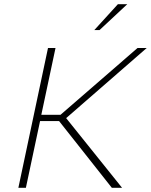

<svg xmlns="http://www.w3.org/2000/svg" viewBox="-20 -900 723 920"><path d="M210 -670 68 0H104L172 -320H263L516 0H565L297 -334L683 -670H639L270 -350H178L246 -670ZM432 -756H457L590 -880H545Z"/></svg>

Font: LT Wave Text Thin Italic
Style: Regular
Weight: 100
Designer: Daniel Lyons
Version: Version 2.5 (Glyphs App)